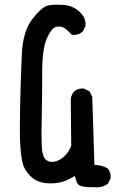

<svg xmlns="http://www.w3.org/2000/svg" viewBox="-20 -768 540 820"><path d="M383.8 -63.5Q414.1 -63.5 439.5 -48.8L440.4 -47.9Q452.6 -34.2 452.6 -13.7Q452.6 -10.7 452.1 -5.9L440.4 17.1L439 18.1Q418 32.2 392.1 32.2Q385.7 32.2 379.4 31.2Q375.5 31.2 371.1 31.2Q366.7 31.2 360.4 31.2Q324.2 30.3 314 19.5Q311.5 17.1 310.1 14.6Q305.2 3.4 299.3 -16.6Q269.5 2.4 241.7 9.8Q220.2 15.1 196.8 15.1Q185.1 15.1 172.9 13.7Q135.3 9.3 110.1 -15.9Q85 -41 77.6 -68.1Q70.3 -95.2 66.9 -142.6Q64.9 -169.9 64.9 -215.8Q64.9 -261.7 65.9 -313Q68.4 -437 73.2 -536.4Q78.1 -635.7 118.7 -687.5Q159.7 -739.7 187 -745.1Q203.1 -748 220 -748Q236.8 -748 251 -747.1Q293.9 -743.7 322.8 -714.8Q345.2 -692.4 345.2 -666Q345.2 -661.6 344.7 -655.8L333.5 -633.8L332.5 -632.8Q316.4 -618.7 295.4 -618.7Q292.5 -618.7 286.1 -619.6Q265.6 -643.1 250 -650.9Q241.7 -654.8 233.6 -654.8Q225.6 -654.8 217.3 -652.3Q210.9 -650.4 204.6 -644Q192.4 -631.8 180.2 -604Q160.2 -559.1 160.2 -458.7Q160.2 -358.4 158.7 -294.9Q157.2 -231.4 157.2 -199.2Q157.2 -167 158 -152.6Q158.7 -138.2 159.2 -132.3Q159.7 -126.5 160.4 -121.6Q161.1 -116.7 162.4 -112.3Q163.6 -107.9 164.8 -104.2Q166 -100.6 167.5 -97.7Q170.9 -91.3 174.3 -87.4Q185.5 -76.7 201.7 -76.7Q205.6 -76.7 210 -77.1Q235.4 -81.1 257.3 -103Q274.9 -121.1 284.2 -145L282.2 -345.2Q284.7 -363.8 296.4 -377.4Q310.5 -390.1 331.1 -390.1Q334 -390.1 338.9 -389.6L362.3 -377.9L374 -354.5L383.3 -63.5Q383.8 -63.5 383.8 -63.5Z"/></svg>

Font: Bakudai
Style: Bold
Weight: 700
Version: Version 1.48